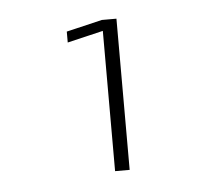

<svg xmlns="http://www.w3.org/2000/svg" viewBox="-32 -782 339 315"><g transform="rotate(-5 137.5 -624.5)"><path d="M170 -749V-500H146V-731L87 -717V-735L146 -749Z"/></g></svg>

Font: Antic Slab
Style: Regular
Weight: 400
Designer: Santiago Orozco
Foundry: Santiago Orozco
Version: Version 001.002